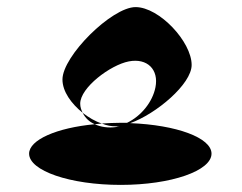

<svg xmlns="http://www.w3.org/2000/svg" viewBox="-20 -715 682 541"><path d="M62 -282C62 -234 177 -194 320 -194C463 -194 576 -234 576 -282C576 -327 477 -363 347 -368C420 -394 520 -478 520 -532C520 -597 429 -695 362 -695C295 -695 156 -557 156 -491C156 -457 181 -423 213 -397C209 -405 206 -413 206 -423C206 -468 291 -532 343 -542C395 -552 428 -519 418 -469C410 -428 378 -388 338 -369H320C302 -369 284 -368 267 -367C281 -361 294 -359 307 -359C310 -359 314 -359 317 -360L307 -357C285 -354 264 -357 247 -365C140 -355 62 -321 62 -282ZM213 -397C220 -383 231 -372 247 -365C253 -366 261 -366 267 -367C248 -373 230 -384 213 -397Z"/></svg>

Font: Ampere
Style: SC
Weight: 400
Version: Version 1